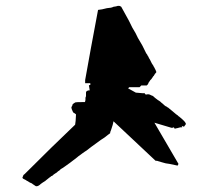

<svg xmlns="http://www.w3.org/2000/svg" viewBox="-20 -567 674 655"><path d="M610.4 -138.7 612.3 -140.6 614.3 -144.5 611.3 -150.4Q608.4 -154.3 599.6 -162.1L596.7 -165L594.7 -166L591.8 -168.9L589.8 -169.9L585.9 -173.8L584 -174.8Q584 -175.8 583 -175.8Q582 -175.8 581.1 -176.8L580.1 -177.7L579.1 -178.7Q566.4 -189.5 561.5 -193.4L559.6 -195.3Q558.6 -195.3 557.6 -196.3Q556.6 -197.3 555.7 -198.2Q553.7 -200.2 550.8 -201.2Q548.8 -203.1 548.8 -203.1Q543.9 -204.1 533.2 -214.8Q531.2 -215.8 526.4 -220.7Q522.5 -222.7 520.5 -224.6L518.6 -225.6Q506.8 -234.4 502 -239.3L498 -241.2Q496.1 -241.2 495.1 -242.2Q494.1 -242.2 493.2 -243.2Q486.3 -247.1 477.5 -244.1L474.6 -247.1Q473.6 -248 473.6 -249H466.8L443.4 -251Q422.9 -262.7 417 -265.6L420.9 -269.5H456.1L461.9 -275.4H480.5L484.4 -279.3L485.4 -281.2Q486.3 -285.2 491.2 -291L492.2 -293L495.1 -295.9L497.1 -297.9Q498 -298.8 498 -299.8Q499 -300.8 501 -303.7Q502 -304.7 502 -305.7Q502 -306.6 502.9 -306.6L504.9 -308.6L505.9 -310.5L506.8 -312.5Q507.8 -312.5 507.8 -313.5Q507.8 -314.5 508.8 -315.4L509.8 -316.4L511.7 -318.4L512.7 -320.3Q513.7 -320.3 513.7 -321.3Q513.7 -322.3 512.7 -323.2Q511.7 -324.2 511.7 -326.2L509.8 -330.1L508.8 -332L507.8 -334L506.8 -335.9L505.9 -337.9L504.9 -338.9Q504.9 -340.8 498 -350.6L491.2 -364.3Q489.3 -366.2 485.4 -375L484.4 -376Q484.4 -377 483.4 -377.9Q482.4 -380.9 480.5 -382.8Q477.5 -386.7 477.5 -387.7Q462.9 -418 460.9 -419.9Q449.2 -438.5 442.4 -454.1Q431.6 -470.7 419.9 -496.1Q404.3 -525.4 393.6 -543.9Q392.6 -544.9 391.6 -544.9Q390.6 -544.9 390.6 -545.9Q389.6 -546.9 384.8 -546.9H381.8Q377 -544.9 367.2 -543.9Q360.4 -540 344.7 -539.1Q327.1 -534.2 314.5 -533.2Q288.1 -393.6 270.5 -293.9V-283.2H288.1V-277.3Q287.1 -276.4 283.2 -276.4Q285.2 -264.6 286.1 -258.8Q280.3 -258.8 279.3 -257.8Q273.4 -255.9 273.4 -251V-241.2Q273.4 -237.3 272.5 -236.3Q271.5 -235.4 271.5 -231.4V-225.6L270.5 -221.7Q270.5 -219.7 269.5 -218.8Q238.3 -218.8 237.3 -217.8Q231.4 -214.8 227.5 -210.9Q227.5 -208 226.6 -207Q224.6 -203.1 223.6 -201.2Q223.6 -195.3 229.5 -183.6Q236.3 -179.7 239.3 -176.8Q238.3 -150.4 236.3 -141.6Q159.2 -68.4 64.5 26.4Q59.6 29.3 58.6 33.2V34.2Q57.6 35.2 57.6 36.1Q57.6 37.1 56.6 38.1Q56.6 42 61.5 43.9Q62.5 44.9 67.4 46.9L73.2 50.8Q75.2 50.8 76.2 51.8L78.1 53.7L80.1 54.7Q84 56.6 85.9 57.6L88.9 58.6L90.8 60.5Q91.8 60.5 91.8 61.5L93.8 62.5L99.6 66.4Q101.6 68.4 104.5 68.4Q111.3 68.4 120.1 59.6Q121.1 59.6 123 57.6L128.9 53.7Q129.9 53.7 131.8 51.8Q132.8 50.8 133.8 50.8Q134.8 50.8 134.8 49.8L149.4 38.1L151.4 37.1L154.3 34.2Q158.2 33.2 160.2 31.2L163.1 28.3Q164.1 27.3 171.9 22.5L173.8 21.5L177.7 17.6Q178.7 16.6 182.6 14.6L185.5 11.7L187.5 9.8Q189.5 8.8 193.4 6.3Q197.3 3.9 201.2 1Q215.8 -8.8 243.2 -30.3Q246.1 -33.2 252 -37.1Q252.9 -38.1 255.9 -40Q257.8 -42 259.8 -43Q263.7 -45.9 269.5 -49.8Q271.5 -50.8 274.9 -53.2Q278.3 -55.7 283.2 -59.6Q288.1 -63.5 292 -66.4Q302.7 -74.2 324.2 -89.8Q331.1 -93.8 336.9 -98.1Q342.8 -102.5 348.1 -106.9Q353.5 -111.3 355.5 -112.3Q356.4 -119.1 358.4 -122.1Q366.2 -144.5 367.2 -153.3Q474.6 -52.7 510.7 -18.6Q516.6 -18.6 518.6 -17.6Q519.5 -16.6 522.5 -16.6Q523.4 -15.6 525.4 -15.6L531.2 -13.7Q545.9 -8.8 558.6 -7.8Q584 -2 585.9 -2Q587.9 -5.9 588.9 -7.8L506.8 -148.4L565.4 -130.9Q569.3 -130.9 570.3 -131.8Q571.3 -132.8 572.3 -132.8L574.2 -130.9L575.2 -128.9Q576.2 -128.9 576.2 -127.9L584 -129.9Q586.9 -129.9 587.9 -130.9Q590.8 -130.9 591.8 -131.8Q592.8 -132.8 601.6 -132.8Q601.6 -134.8 600.6 -135.7Q599.6 -136.7 599.6 -137.7Q606.4 -135.7 607.4 -134.8L609.4 -136.7Z"/></svg>

Font: My Font
Style: x-wing-ships
Weight: 500
Version: Version 0.001